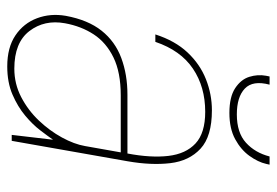

<svg xmlns="http://www.w3.org/2000/svg" viewBox="-134 -598 745 516"><g transform="rotate(90 238.0 -340.5)"><path d="M159 12Q108 12 75.5 -10Q43 -32 29.5 -68Q16 -104 23 -145Q34 -205 63 -241.5Q92 -278 136.5 -294.5Q181 -311 235 -311H393Q405 -374 399.5 -421Q394 -468 366 -494Q338 -520 281 -520Q214 -520 165 -487Q116 -454 93 -386H73Q90 -439 121.5 -472.5Q153 -506 193.5 -522Q234 -538 277 -538Q347 -538 380 -507.5Q413 -477 419 -426Q425 -375 414 -312L359 0H343L356 -111Q347 -98 331 -77Q315 -56 291 -36Q267 -16 234.5 -2Q202 12 159 12ZM165 -7Q206 -7 241.5 -25.5Q277 -44 304.5 -73Q332 -102 350 -135Q368 -168 373 -197L390 -293H237Q175 -293 135 -273.5Q95 -254 73 -220.5Q51 -187 43 -143Q33 -88 64 -47.5Q95 -7 165 -7ZM284 -585Q241 -585 217.5 -600.5Q194 -616 187 -638.5Q180 -661 184 -683L186 -693H208Q196 -648 218.5 -626.5Q241 -605 288 -605Q337 -605 364 -629.5Q391 -654 401 -693H423L421 -684Q416 -662 399.5 -639Q383 -616 354.5 -600.5Q326 -585 284 -585Z"/></g></svg>

Font: DM Sans 9pt Thin
Style: Italic
Weight: 250
Italic angle: -10°
Version: Version 4.004;gftools[0.9.30]